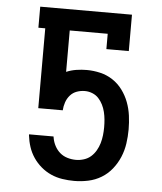

<svg xmlns="http://www.w3.org/2000/svg" viewBox="-53 -781 706 836"><g transform="rotate(5 300.0 -363.5)"><path d="M302 8Q276 8 250 4Q224 0 200.5 -10.5Q177 -21 157 -38Q137 -55 122.5 -76.5Q108 -98 100 -122.5Q92 -147 89 -173V-177H196L197 -171Q200 -153 209 -136Q218 -119 232 -107Q246 -95 264.5 -89.5Q283 -84 302 -84Q319 -84 336.5 -89.5Q354 -95 367 -106.5Q380 -118 389 -133.5Q398 -149 403 -166Q408 -183 410 -201Q412 -219 412 -236Q412 -253 410.5 -269.5Q409 -286 405 -302.5Q401 -319 393.5 -334Q386 -349 375 -361Q364 -373 348 -379.5Q332 -386 315 -386Q297 -386 280 -380Q263 -374 251 -360.5Q239 -347 233 -329.5Q227 -312 226 -294H119V-643H89V-735H490V-576H392V-643H226V-462Q247 -471 270 -474.5Q293 -478 315 -478Q345 -478 374.5 -471Q404 -464 429 -447.5Q454 -431 472 -406.5Q490 -382 500.5 -354Q511 -326 515 -296Q519 -266 519 -236Q519 -205 514.5 -174Q510 -143 498 -114.5Q486 -86 466.5 -61.5Q447 -37 420.5 -21Q394 -5 363.5 1.5Q333 8 302 8Z"/></g></svg>

Font: Iosevka Slab Semibold Extended
Style: Regular
Weight: 600
Width: 7
Monospace: yes
Designer: Belleve Invis
Foundry: Belleve Invis
Version: Version 11.1.0; ttfautohint (v1.8.3)